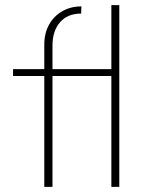

<svg xmlns="http://www.w3.org/2000/svg" viewBox="-20 -730 566 750"><path d="M153 0V-556Q153 -600 171.5 -633.5Q190 -667 223 -686Q256 -705 298 -705L297 -677Q244 -677 214.5 -643Q185 -609 185 -552V0ZM31 -433V-460H427V-433ZM415 0V-710H446V0Z"/></svg>

Font: Marine Company Thin
Style: Regular
Weight: 100
Designer: Rodrigo Fuenzalida
Foundry: fragTYPE
Version: Version 1.000